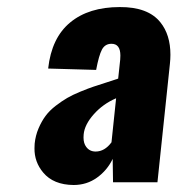

<svg xmlns="http://www.w3.org/2000/svg" viewBox="-20 -842 522 549"><path d="M253.4 -408.7Q279.3 -408.7 298.8 -435.1L312 -561Q274.4 -544.9 248 -515.1Q221.7 -485.4 219.2 -457.5Q218.8 -453.1 218.8 -448.7Q218.8 -432.1 226.6 -421.9Q236.3 -408.7 253.4 -408.7ZM190.4 -313Q132.8 -313.5 103.5 -348.6Q78.1 -378.9 78.6 -418Q78.6 -424.3 79.1 -431.2Q81.5 -454.6 90.3 -475.1Q99.1 -495.6 110.4 -510.7Q121.6 -525.9 139.4 -539.6Q157.2 -553.2 172.4 -562Q187.5 -570.8 210.2 -580.1Q232.9 -589.4 247.3 -594.2Q261.7 -599.1 284.9 -606.4Q308.1 -613.8 317.9 -617.2L323.7 -671.4Q324.2 -677.7 324.2 -683.1Q324.2 -716.8 298.8 -716.8Q280.3 -716.8 271.5 -700.2Q262.7 -683.6 254.9 -642.1L117.7 -646Q127.4 -733.9 180.7 -777.8Q233.9 -821.8 322.3 -821.8Q403.3 -822.3 438.5 -778.3Q467.3 -742.7 467.3 -685.5Q467.3 -672.9 465.8 -659.2L430.2 -320.8H303.2L302.2 -387.7Q286.6 -355 257.3 -334Q228 -313 190.4 -313Z"/></svg>

Font: Oswald
Style: Bold
Weight: 700
Designer: Vernon Adams
Foundry: Vernon Adams
Version: 3.0; ttfautohint (v0.94.23-7a4d-dirty) -l 8 -r 50 -G 200 -x 